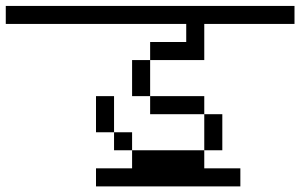

<svg xmlns="http://www.w3.org/2000/svg" viewBox="-20 -708 1040 665"><path d="M812.5 -62.5V-125H687.5V-187.5H437.5V-125H312.5V-62.5ZM1000 -625V-687.5H0V-625H625V-562.5H500V-500H437.5Q437.5 -500 437.5 -375H500V-312.5H687.5Q687.5 -312.5 687.5 -187.5H750Q750 -187.5 750 -312.5H687.5V-375H500Q500 -375 500 -500H687.5Q687.5 -500 687.5 -625ZM437.5 -187.5V-250H375V-187.5ZM375 -250Q375 -250 375 -375H312.5Q312.5 -375 312.5 -250Z"/></svg>

Font: UnifontExMono
Style: Regular
Weight: 500
Version: Version 15.0.06